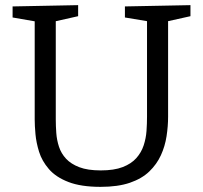

<svg xmlns="http://www.w3.org/2000/svg" viewBox="-20 -718 789 747"><path d="M466 -693 721 -698V-655L622 -633L634 -654V-264Q634 -227 628 -188Q622 -149 606 -114Q590 -79 561 -51Q532 -23 485.5 -7Q439 9 371 9Q295 9 246 -10Q197 -29 170 -60.5Q143 -92 132 -127.5Q121 -163 118 -196Q115 -229 115 -253V-654L127 -633L29 -650V-693L284 -698V-655L186 -633L197 -654V-253Q197 -228 199 -200.5Q201 -173 209.5 -147Q218 -121 237 -100.5Q256 -80 288.5 -67.5Q321 -55 372 -55Q424 -55 457.5 -68Q491 -81 510.5 -103Q530 -125 539 -152.5Q548 -180 550 -208.5Q552 -237 552 -264V-654L562 -634L466 -650Z"/></svg>

Font: Bitter Thin
Style: Regular
Weight: 400
Version: Version 3.021